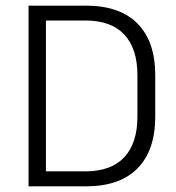

<svg xmlns="http://www.w3.org/2000/svg" viewBox="-20 -659 624 679"><path d="M283.5 0H122V-53H281.5Q373 -53 419.5 -103Q466 -153 466 -246.5V-393Q466 -487 419.5 -536.8Q373 -586.5 281.5 -586.5H121.5V-639H283.5Q404 -639 466.5 -575.5Q529 -512 529 -393.5V-246Q529 -127.5 466.5 -63.8Q404 0 283.5 0ZM142.5 0H81V-639H142.5Z"/></svg>

Font: Anek Malayalam Medium Light
Style: Regular
Weight: 300
Version: Version 1.003